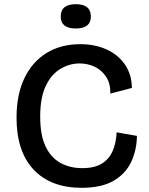

<svg xmlns="http://www.w3.org/2000/svg" viewBox="-20 -884 712 917"><path d="M370 13Q223 13 141 -73.5Q59 -160 59 -322Q59 -432 96.5 -510.5Q134 -589 202.5 -631Q271 -673 363 -673Q433 -673 488.5 -648Q544 -623 576.5 -576Q609 -529 610 -464L507 -437Q508 -485 487 -517Q466 -549 432.5 -565Q399 -581 360 -581Q312 -581 268.5 -555Q225 -529 198.5 -473.5Q172 -418 172 -327Q172 -239 197.5 -185Q223 -131 268.5 -106Q314 -81 373 -81Q432 -81 467 -103Q502 -125 518.5 -164Q535 -203 537 -252L634 -235Q633 -166 606 -109.5Q579 -53 521.5 -20Q464 13 370 13ZM342 -748Q270 -748 270 -805Q270 -864 342 -864Q414 -864 414 -805Q414 -748 342 -748Z"/></svg>

Font: Bricolage Grotesque 12pt Medium
Style: Regular
Weight: 500
Designer: Mathieu Triay
Foundry: Atelier Triay
Version: Version 1.001; ttfautohint (v1.8.4.7-5d5b);gftools[0.9.33.de